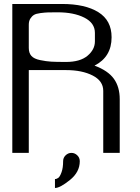

<svg xmlns="http://www.w3.org/2000/svg" viewBox="-20 -770 706 967"><path d="M381.8 42Q381.8 96.7 332 136.7Q282.2 176.8 256.8 176.8V131.8Q265.6 131.8 273.9 125.5Q282.2 119.1 290 97.2Q297.9 75.2 297.9 42Q297.9 24.4 310.5 12.2Q323.2 0 339.8 0Q356.4 0 369.1 12.2Q381.8 24.4 381.8 42ZM458 -561.5V-604.5Q458 -654.3 404.8 -681.2Q351.6 -708 270.5 -708Q237.3 -708 221.7 -707.5Q206.1 -707 183.6 -704.1Q161.1 -701.2 150.9 -694.8Q140.6 -688.5 132.8 -676.3Q125 -664.1 125 -645.5V-528.3Q125 -502.9 138.2 -488.3Q151.4 -473.6 182.1 -467.3Q212.9 -460.9 237.8 -459.5Q262.7 -458 312.5 -458Q383.8 -458 420.9 -489.3Q458 -520.5 458 -561.5ZM500 0V-312.5Q500 -362.3 446.8 -389.6Q393.6 -417 312.5 -417H125V0H42V-750H292Q409.2 -750 475.6 -708.5Q542 -667 542 -583V-582Q542 -483.4 456.1 -439.5Q524.4 -414.1 553.7 -373Q583 -332 583 -270.5V0Z"/></svg>

Font: okolaks
Style: Regular
Weight: 500
Version: Version 000.6.0